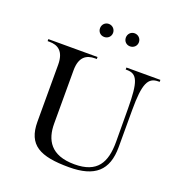

<svg xmlns="http://www.w3.org/2000/svg" viewBox="-157 -1024 1105 1174"><g transform="rotate(20 395.5 -436.5)"><path d="M435 -229ZM309 -847C309 -871 327 -890 351 -890C375 -890 394 -871 394 -847C394 -823 375 -805 351 -805C327 -805 309 -823 309 -847ZM477 -847C477 -871 495 -890 519 -890C543 -890 562 -871 562 -847C562 -823 543 -805 519 -805C495 -805 477 -823 477 -847ZM435 -229ZM639 -226 638 -444C637 -617 619 -663 551 -663H543V-676H764V-663H756C689 -663 665 -617 665 -444V-203C665 -50 588 17 421 17C232 17 145 -27 145 -179V-549C145 -638 101 -663 47 -663H35V-676H355V-663H343C289 -663 245 -638 245 -549V-203C245 -98 290 -11 446 -11C595 -11 639 -93 639 -226Z"/></g></svg>

Font: Open Baskerville 0.0.53
Style: Normal
Weight: 400
Designer: Isaac Moore, James Puckett, Rob Mientjes
Foundry: The Open Baskerville Project
Version: 0.0.53 (g939f078)